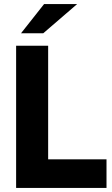

<svg xmlns="http://www.w3.org/2000/svg" viewBox="-20 -921 550 941"><path d="M59 -697H216V-140H502V0H59ZM196 -901H358L192 -758H83Z"/></svg>

Font: HK Grotesk Black
Style: Regular
Weight: 900
Designer: Alfredo Marco Pradil
Foundry: Hanken Design Co.
Version: Version 3.001